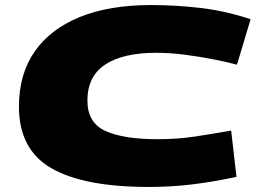

<svg xmlns="http://www.w3.org/2000/svg" viewBox="-20 -730 1031 760"><path d="M570 10Q312 10 183.5 -64Q55 -138 55 -308Q55 -437 117.5 -526.5Q180 -616 297 -663Q414 -710 577 -710Q676 -710 774 -698.5Q872 -687 972 -654L918 -474Q877 -485 823 -495.5Q769 -506 711 -513.5Q653 -521 598 -521Q467 -521 396.5 -474.5Q326 -428 326 -332Q326 -244 397.5 -211.5Q469 -179 604 -179Q683 -179 751.5 -189.5Q820 -200 895 -213L916 -30Q823 -10 740 0Q657 10 570 10Z"/></svg>

Font: Georama ExtraExtended ExtraBold
Style: Italic
Weight: 800
Width: 8
Italic angle: -9°
Designer: Jean-Baptiste Levee
Foundry: Production Type
Version: Version 1.000